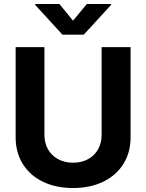

<svg xmlns="http://www.w3.org/2000/svg" viewBox="-20 -947 744 977"><path d="M644.5 -707V-248Q644.5 -171.4 607.9 -112.8Q571.3 -54.2 504.9 -22.2Q438.5 9.8 351.6 9.8Q264.6 9.8 198.5 -22.2Q132.3 -54.2 95.9 -112.8Q59.6 -171.4 59.6 -248V-707H206.1V-259.8Q206.1 -219.2 224.1 -187.3Q242.2 -155.3 275.4 -137.2Q308.6 -119.1 351.6 -119.1Q395 -119.1 428.2 -137.2Q461.4 -155.3 479.2 -187.3Q497.1 -219.2 497.1 -259.8V-707ZM351.6 -841.8 421.9 -926.8H544.9V-921.9L406.2 -770.5H297.9L159.2 -921.9V-926.8H282.2Z"/></svg>

Font: Pretendard Std
Style: Bold
Weight: 700
Designer: Base glyphs from Inter by Rasmus Andersson; Hangeul glyphs from Noto Sans CJK(Source Han Sans) by Jang Soo-young and Kan
Foundry: Kil Hyung-jin
Version: Version 1.309